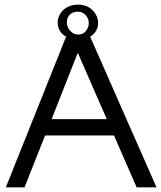

<svg xmlns="http://www.w3.org/2000/svg" viewBox="-20 -802 690 822"><path d="M314 -782Q353 -782 376.5 -758Q400 -734 400 -703Q400 -684 390.5 -669Q381 -654 366 -645L650 0H565L468 -222H173L85 0H5L263 -645Q246 -654 236.5 -670Q227 -686 227 -705Q227 -736 251 -759Q275 -782 314 -782ZM201 -292H437L313 -576ZM315 -654Q335 -654 347.5 -669Q360 -684 360 -703Q360 -723 346.5 -737.5Q333 -752 313 -752Q291 -752 278.5 -739Q266 -726 266 -706Q266 -686 280.5 -670Q295 -654 315 -654Z"/></svg>

Font: Quattrocento Sans
Style: Regular
Weight: 400
Designer: Pablo Impallari
Foundry: Pablo Impallari, Igino Marini, Brenda Gallo
Version: Version 2.000